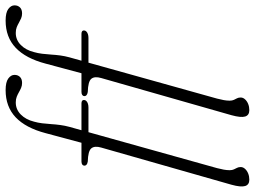

<svg xmlns="http://www.w3.org/2000/svg" viewBox="-144 -620 928 700"><g transform="rotate(-90 320.0 -270.0)"><path d="M166.5 -411.5 174.5 -437H293Q299 -437 302.2 -434.8Q305.5 -432.5 305.5 -428Q305.5 -423 301.8 -419.2Q298 -415.5 292 -413.5Q286 -411.5 278.5 -411.5ZM66 -426Q66 -431 70 -434Q74 -437 81.5 -437H149.5L184.5 -567.5Q203.5 -640 242.2 -676.8Q281 -713.5 341.5 -713.5Q370.5 -713.5 383.8 -703.8Q397 -694 397 -681Q397 -669 389.5 -661.2Q382 -653.5 367.5 -653.5Q358 -653.5 349.8 -657Q341.5 -660.5 333.8 -665Q326 -669.5 317.2 -673Q308.5 -676.5 296.5 -676.5Q271 -676.5 252.5 -658.2Q234 -640 226.5 -610Q222.5 -596 220.5 -580Q218.5 -564 217.5 -547.5Q216.5 -531 214.2 -514.2Q212 -497.5 207.5 -481L57 57.5Q53.5 71 51.5 82Q49.5 93 49.5 103.5Q49.5 112.5 52.5 118.8Q55.5 125 58.2 130.5Q61 136 61 143.5Q61 152 54.5 159.2Q48 166.5 37.5 170.8Q27 175 15 175Q-3.5 175 -8.2 159.8Q-13 144.5 -3.5 110L132 -365Q139 -389 129.2 -401Q119.5 -413 81 -414Q72.5 -415.5 69.2 -418.8Q66 -422 66 -426ZM420 -411.5 428 -437H546.5Q552.5 -437 555.8 -434.8Q559 -432.5 559 -428Q559 -423 555.2 -419.2Q551.5 -415.5 545.5 -413.5Q539.5 -411.5 532 -411.5ZM319.5 -426Q319.5 -431 323.5 -434Q327.5 -437 335 -437H403L438 -567.5Q457 -640 495.8 -676.8Q534.5 -713.5 595 -713.5Q624 -713.5 637.2 -703.8Q650.5 -694 650.5 -681Q650.5 -669 643 -661.2Q635.5 -653.5 621 -653.5Q611.5 -653.5 603.2 -657Q595 -660.5 587.2 -665Q579.5 -669.5 570.8 -673Q562 -676.5 550 -676.5Q524.5 -676.5 506 -658.2Q487.5 -640 480 -610Q476 -596 474 -580Q472 -564 471 -547.5Q470 -531 467.8 -514.2Q465.5 -497.5 461 -481L310.5 57.5Q307 71 305 82Q303 93 303 103.5Q303 112.5 306 118.8Q309 125 311.8 130.5Q314.5 136 314.5 143.5Q314.5 152 308 159.2Q301.5 166.5 291 170.8Q280.5 175 268.5 175Q250 175 245.2 159.8Q240.5 144.5 250 110L385.5 -365Q392.5 -389 382.8 -401Q373 -413 334.5 -414Q326 -415.5 322.8 -418.8Q319.5 -422 319.5 -426Z"/></g></svg>

Font: Fraunces 72pt Soft Wonky ExtraLight
Style: Italic
Weight: 250
Italic angle: -16°
Version: Version 1.000;[b76b70a41]